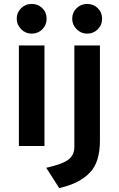

<svg xmlns="http://www.w3.org/2000/svg" viewBox="-20 -742 604 976"><path d="M141 -571Q110 -571 87.5 -593.5Q65 -616 65 -647Q65 -678 87 -700Q109 -722 141 -722Q173 -722 195 -700.5Q217 -679 217 -647Q217 -615 195 -593Q173 -571 141 -571ZM76 0V-511H206V0ZM215 111Q296 93 327 70Q358 47 358 4V-511H488V-28Q488 82 438 134Q385 191 281 214ZM423 -571Q392 -571 369.5 -593.5Q347 -616 347 -647Q347 -678 369 -700Q391 -722 423 -722Q455 -722 477 -700.5Q499 -679 499 -647Q499 -615 477 -593Q455 -571 423 -571Z"/></svg>

Font: ReCut ExtraBold
Style: Regular
Weight: 800
Designer: Giant Group (for alternate capitals set)
Version: Version 2.002;FEAKit 1.0